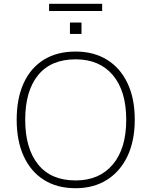

<svg xmlns="http://www.w3.org/2000/svg" viewBox="-20 -985 799 1013"><path d="M68 -353Q68 -465 104.5 -545.5Q141 -626 210.5 -669.5Q280 -713 379 -713Q475 -713 545 -669.5Q615 -626 653 -545.5Q691 -465 691 -354Q691 -242 652.5 -161Q614 -80 544 -36Q474 8 379 8Q281 8 211.5 -36Q142 -80 105 -161Q68 -242 68 -353ZM113 -353Q113 -202 181 -117.5Q249 -33 379 -33Q504 -33 575 -117Q646 -201 646 -353Q646 -505 575.5 -588.5Q505 -672 379 -672Q249 -672 181 -588.5Q113 -505 113 -353ZM239 -927V-965H519V-927ZM349 -806V-866H410V-806Z"/></svg>

Font: Mulish ExtraLight
Style: Regular
Weight: 200
Designer: Vernon Adams
Foundry: Vernon Adams
Version: Version 3.603